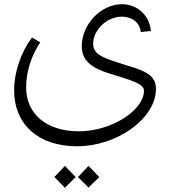

<svg xmlns="http://www.w3.org/2000/svg" viewBox="-20 -494 815 911"><path d="M345 200C539 200 720 66 720 -72C720 -134 675 -156 587 -182L537 -198C455 -224 422 -242 422 -287C422 -352 488 -415 557 -415C606 -415 643 -388 648 -342L696 -347C688 -430 623 -474 559 -474C458 -474 368 -378 368 -275C368 -206 414 -171 506 -143L555 -128C623 -106 663 -92 663 -63C663 28 511 129 354 129C201 129 104 47 104 -79C104 -154 129 -231 171 -293L132 -316C79 -246 47 -152 47 -65C47 95 161 200 345 200ZM238 346 288 397 339 346 288 293ZM350 346 400 396 451 346 400 293Z"/></svg>

Font: Wafeq Light
Style: Regular
Weight: 300
Designer: Rasmus Andersson & Azza Alameddine
Foundry: Google & TypeTogether
Version: Version 3.000;January 28, 2025;FontCreator 15.0.0.3014 64-bi